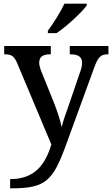

<svg xmlns="http://www.w3.org/2000/svg" viewBox="-20 -786 609 1043"><path d="M240 -619V-606H287C342 -642 426 -721 451 -756V-766H330C309 -721 269 -657 240 -619ZM35 187V237H46C229 237 268 194 338 3L490 -414C512 -476 527 -491 566 -491H569V-536H359V-491H362C405 -491 426 -477 426 -445C426 -433 423 -415 417 -400L351 -207C339 -171 323 -132 315 -95C310 -127 289 -188 271 -233L201 -407C196 -422 193 -434 193 -445C193 -477 212 -491 253 -491H256V-536H3V-491H6C44 -491 58 -480 75 -439L259 -1C226 106 171 187 35 187Z"/></svg>

Font: Noto Serif Ethiopic Medium
Style: Regular
Weight: 500
Designer: Monotype Design Team
Foundry: Monotype Imaging Inc.
Version: Version 2.102